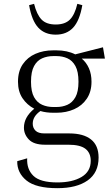

<svg xmlns="http://www.w3.org/2000/svg" viewBox="-20 -760 586 1003"><path d="M495 63Q495 142 438 182.5Q381 223 280 223Q168 223 118.5 183Q69 143 70 82L122 67Q119 124 154.5 158.5Q190 193 280 193Q358 193 406 164.5Q454 136 454 80Q454 39 426.5 17.5Q399 -4 337 -4H215Q157 -4 131 -31Q105 -58 105 -93Q105 -148 159 -192Q121 -212 97.5 -247Q74 -282 74 -333Q74 -388 99 -424.5Q124 -461 165.5 -479Q207 -497 258 -497H275Q331 -497 373 -476L518 -513L528 -454H407Q431 -434 444.5 -403.5Q458 -373 458 -333Q458 -281 433.5 -244.5Q409 -208 367.5 -189.5Q326 -171 275 -171H258Q221 -171 191 -180Q151 -152 151 -114Q151 -92 165.5 -77.5Q180 -63 212 -63H342Q416 -63 455.5 -31.5Q495 0 495 63ZM275 -201Q306 -201 332 -212.5Q358 -224 374 -252.5Q390 -281 390 -333Q390 -386 374 -415Q358 -444 332 -455.5Q306 -467 275 -467H258Q227 -467 200.5 -455.5Q174 -444 158 -415Q142 -386 142 -333Q142 -281 158 -252.5Q174 -224 200.5 -212.5Q227 -201 258 -201ZM271 -632Q320 -632 345.5 -658Q371 -684 384 -740L410 -733Q396 -652 362 -615.5Q328 -579 271 -579Q214 -579 180 -615.5Q146 -652 132 -733L158 -740Q172 -684 197 -658Q222 -632 271 -632Z"/></svg>

Font: Inria Serif Light
Style: Regular
Weight: 300
Designer: Black Foundry Team
Foundry: Black Foundry
Version: Version 1.000; ttfautohint (v1.8.3)